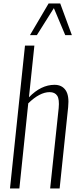

<svg xmlns="http://www.w3.org/2000/svg" viewBox="-20 -1068 432 1088"><path d="M149.9 -869.1 255.4 -1048.3H321.3L387.2 -869.1H349.6L285.2 -1022L189 -869.1ZM36.6 0 121.6 -809.6H174.8L144 -516.6Q212.4 -587.4 289.1 -587.4Q330.6 -587.4 351.8 -556.9Q373 -526.4 366.2 -460.9L317.9 0H264.2L312.5 -455.1Q317.4 -505.4 304.2 -525.6Q291 -545.9 261.2 -545.9Q205.1 -545.9 140.1 -482.4L89.8 0Z"/></svg>

Font: Oswald
Style: Extra-Light
Weight: 200
Designer: Vernon Adams
Foundry: Vernon Adams
Version: 3.0; ttfautohint (v0.94.23-7a4d-dirty) -l 8 -r 50 -G 200 -x 